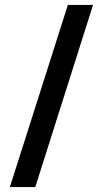

<svg xmlns="http://www.w3.org/2000/svg" viewBox="-20 -653 416 778"><path d="M20 105 255 -633H357L123 105Z"/></svg>

Font: Yrsa
Style: Regular
Weight: 400
Designer: Anna Giedrys (Yrsa+Rasa design), David Brezina (Yrsa art-direction, Rasa art-direction, design)
Foundry: Rosetta Type Foundry
Version: Version 2.004